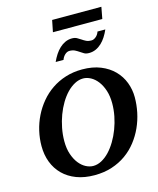

<svg xmlns="http://www.w3.org/2000/svg" viewBox="-151 -1161 1053 1280"><g transform="rotate(-15 376.0 -520.5)"><path d="M577.1 -417Q577.1 -467.3 564.2 -506.3Q551.3 -545.4 530.5 -572.3Q509.8 -599.1 483.9 -613Q458 -627 432.1 -627Q402.3 -627 373.8 -611.8Q345.2 -596.7 319.8 -570.6Q294.4 -544.4 272.9 -508.5Q251.5 -472.7 236.1 -431.4Q220.7 -390.1 211.9 -345Q203.1 -299.8 203.1 -254.9Q203.1 -203.1 216.6 -164.1Q230 -125 251 -98.6Q272 -72.3 297.6 -59.1Q323.2 -45.9 348.1 -45.9Q377.4 -45.9 406 -61.3Q434.6 -76.7 460 -103.5Q485.4 -130.4 506.8 -166.3Q528.3 -202.1 543.9 -243.4Q559.6 -284.7 568.4 -329.1Q577.1 -373.5 577.1 -417ZM732.9 -417Q732.9 -365.7 722.2 -313.7Q711.4 -261.7 689.7 -213.6Q668 -165.5 635.3 -123.5Q602.5 -81.5 559.1 -50.5Q515.6 -19.5 460.9 -1.7Q406.2 16.1 340.8 16.1Q271 16.1 216.6 -4.6Q162.1 -25.4 124.5 -62.7Q86.9 -100.1 67.4 -151.1Q47.9 -202.1 47.9 -263.2Q47.9 -314.9 59.8 -366.7Q71.8 -418.5 95 -465.6Q118.2 -512.7 151.9 -553.2Q185.5 -593.8 229.2 -623.5Q272.9 -653.3 326.2 -670.2Q379.4 -687 440.9 -687Q513.2 -687 567.9 -664.8Q622.6 -642.6 659.2 -605.2Q695.8 -567.9 714.4 -519Q732.9 -470.2 732.9 -417ZM660.2 -904.3Q648.9 -878.4 634.5 -856Q620.1 -833.5 602.1 -816.7Q584 -799.8 562.3 -790Q540.5 -780.3 515.1 -780.3Q495.1 -780.3 481.9 -787.8Q468.8 -795.4 456.1 -804.2Q443.4 -813 428.5 -820.6Q413.6 -828.1 391.1 -828.1Q383.3 -828.1 375.2 -824.5Q367.2 -820.8 360.1 -814.2Q353 -807.6 347.4 -799.1Q341.8 -790.5 338.4 -780.3H284.2Q295.9 -806.2 310.5 -828.6Q325.2 -851.1 343.3 -867.9Q361.3 -884.8 382.8 -894.5Q404.3 -904.3 429.2 -904.3Q449.2 -904.3 462.6 -897Q476.1 -889.6 488.8 -880.9Q501.5 -872.1 516.1 -864.7Q530.8 -857.4 553.2 -857.4Q561 -857.4 569.1 -861.1Q577.1 -864.7 584.5 -871.1Q591.8 -877.4 597.4 -886Q603 -894.5 606 -904.3ZM658.7 -976.6H317.9L334 -1057.1H673.8Z"/></g></svg>

Font: Charis SIL Phon
Style: Bold Italic
Weight: 700
Italic angle: -11°
Foundry: SIL International
Version: Version 5.000